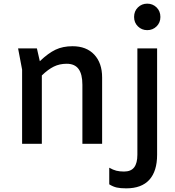

<svg xmlns="http://www.w3.org/2000/svg" viewBox="-20 -787 960 1051"><path d="M539 -363V0H431V-323Q431 -381 410 -409.5Q389 -438 345 -438Q306 -438 274.5 -422.5Q243 -407 209 -374V0H101V-406L79 -522H182L198 -452Q244 -496 284 -515Q324 -534 377 -534Q453 -534 496 -488Q539 -442 539 -363ZM714 -694Q714 -726 735 -746.5Q756 -767 786 -767Q816 -767 837 -746.5Q858 -726 858 -694Q858 -663 837 -642.5Q816 -622 786 -622Q756 -622 735 -642.5Q714 -663 714 -694ZM578 222V131Q599 143 617 147.5Q635 152 659 152Q697 152 714.5 129Q732 106 732 60V-522H840V60Q840 150 797.5 197Q755 244 671 244Q639 244 619 239.5Q599 235 578 222Z"/></svg>

Font: Amiko SemiBold
Style: Regular
Weight: 600
Designer: Pablo Impallari, Rodrigo Fuenzalida, Andres Torresi
Foundry: Impallari Type
Version: Version 1.001; ttfautohint (v1.3)